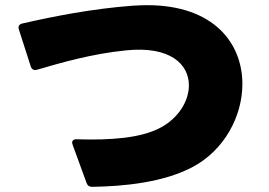

<svg xmlns="http://www.w3.org/2000/svg" viewBox="-20 -721 1040 743"><path d="M337 2C462 0 613 -15 726 -75C848 -140 918 -271 918 -396C918 -553 808 -701 549 -701C532 -701 513 -700 494 -699C335 -687 189 -658 66 -630C54 -627 49 -619 53 -607L99 -464C103 -452 111 -448 123 -451C215 -478 336 -513 467 -526C639 -544 711 -472 711 -391C711 -330 671 -265 603 -228C526 -186 407 -178 277 -182C262 -183 256 -174 261 -161L315 -13C319 -2 326 2 337 2Z"/></svg>

Font: LINE Seed JP_OTF ExtraBold
Style: Regular
Weight: 800
Designer: LY Corporation & Fontrix & Fontworks
Version: Version 1.013